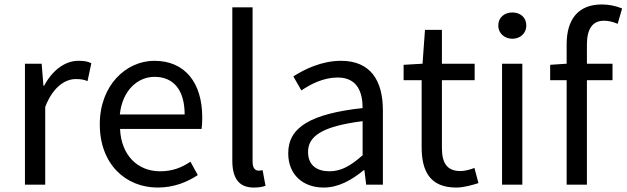

<svg xmlns="http://www.w3.org/2000/svg" viewBox="-20 -829 2813 862"><path d="M92 0H183V-349C219 -442 275 -474 320 -474C342 -474 355 -472 373 -465L390 -545C373 -554 356 -556 332 -556C271 -556 215 -513 178 -444H175L167 -543H92Z M688 13C762 13 821 -12 868 -43L835 -103C795 -76 753 -60 699 -60C596 -60 524 -134 519 -250H885C887 -263 888 -282 888 -302C888 -457 811 -556 673 -556C547 -556 428 -447 428 -271C428 -92 544 13 688 13ZM518 -315C529 -422 597 -484 674 -484C759 -484 809 -425 809 -315Z M1119 13C1143 13 1159 10 1172 5L1159 -65C1149 -63 1145 -63 1140 -63C1126 -63 1114 -74 1114 -103V-796H1023V-108C1023 -31 1051 13 1119 13Z M1433 13C1501 13 1561 -22 1613 -65H1616L1624 0H1699V-334C1699 -468 1643 -556 1511 -556C1424 -556 1347 -518 1297 -486L1333 -423C1376 -452 1433 -481 1496 -481C1585 -481 1608 -414 1608 -344C1377 -318 1274 -259 1274 -141C1274 -43 1342 13 1433 13ZM1459 -60C1405 -60 1363 -85 1363 -147C1363 -217 1425 -262 1608 -285V-132C1555 -85 1512 -60 1459 -60Z M1792 -469H1873V-168C1873 -59 1912 13 2028 13C2061 13 2097 3 2128 -7L2110 -75C2092 -68 2067 -61 2048 -61C1985 -61 1964 -99 1964 -166V-469H2111V-543H1964V-695H1888L1877 -543L1792 -538Z M2234 0H2325V-543H2234ZM2280 -655C2316 -655 2343 -680 2343 -714C2343 -751 2316 -773 2280 -773C2245 -773 2217 -751 2217 -714C2217 -680 2245 -655 2280 -655Z M2450 -469H2524V0H2615V-469H2730V-543H2615V-629C2615 -699 2640 -736 2692 -736C2711 -736 2733 -731 2753 -722L2773 -791C2746 -802 2715 -809 2682 -809C2574 -809 2524 -740 2524 -630V-543L2450 -538Z"/></svg>

Font: Kinto Sans
Style: Regular
Weight: 400
Designer: Authors: Ryoko NISHIZUKA  (kana & ideographs); Paul D. Hunt (Latin, Greek & Cyrillic); Wenlong ZHANG  (bopomofo); Sandol
Foundry: Adobe Systems Incorporated, ookami Inc.
Version: Version 0.001